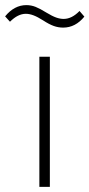

<svg xmlns="http://www.w3.org/2000/svg" viewBox="-56 -731 350 751"><path d="M139 0H98V-509H139ZM113 -651Q91 -665 75 -671Q59 -677 45 -677Q14 -677 -17 -646L-36 -667Q0 -711 47 -711Q66 -711 83.5 -704Q101 -697 125 -682Q148 -668 163.5 -662.5Q179 -657 193 -657Q225 -657 255 -688L274 -666Q239 -623 191 -623Q172 -623 154 -629.5Q136 -636 113 -651Z"/></svg>

Font: Anuphan ExtraLight
Style: Regular
Weight: 200
Designer: Cadson Demak
Version: Version 3.001